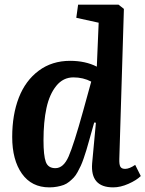

<svg xmlns="http://www.w3.org/2000/svg" viewBox="-20 -787 622 821"><path d="M490.2 -107.9Q489.3 -84.5 494.4 -74.7Q499.5 -64.9 515.1 -64.9Q533.2 -64.9 558.1 -82L582 -34.2Q563.5 -16.1 529.3 -1Q495.1 14.2 463.9 14.2Q365.7 14.2 374 -88.9L390.1 -262.2L382.8 -263.2L360.8 -185.1Q354 -160.6 349.4 -145.3Q344.7 -129.9 337.9 -110.1Q331.1 -90.3 325.4 -78.1Q319.8 -65.9 311.8 -51.3Q303.7 -36.6 295.4 -27.8Q287.1 -19 276.1 -10Q265.1 -1 252.7 3.7Q240.2 8.3 224.6 11.2Q209 14.2 190.9 14.2Q115.2 14.2 73.7 -44.4Q32.2 -103 32.2 -201.2Q32.2 -296.4 60.5 -369.4Q88.9 -442.4 145.5 -484.6Q202.1 -526.9 279.8 -526.9Q345.2 -526.9 394 -502L401.9 -689.9L306.2 -710.9L314 -767.1H486.8L509.8 -749ZM216.8 -67.9Q251.5 -67.9 273.4 -117.9Q295.4 -168 335.9 -314L370.1 -438Q335.9 -456.1 293.9 -456.1Q250 -456.1 220.7 -419.9Q191.4 -383.8 178.7 -325Q166 -266.1 166 -187Q166 -122.1 175.8 -95Q185.5 -67.9 216.8 -67.9Z"/></svg>

Font: Literata Book
Style: Bold Italic
Weight: 700
Italic angle: -3°
Designer: Latin by Veronika Burian and Jose Scaglione. Greek by Irene Vlachou. Cyrillic by Vera Evstafieva
Foundry: TypeTogether
Version: Version 1.003;PS 001.003;hotconv 1.0.88;makeotf.lib2.5.64775